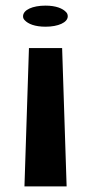

<svg xmlns="http://www.w3.org/2000/svg" viewBox="-20 -558 322 683"><path d="M62 -500C62 -494 64 -490 68 -486C80 -473 104 -463 142 -463C187 -463 221 -478 221 -500C221 -506 219 -511 215 -515C203 -528 179 -538 142 -538C96 -538 62 -523 62 -500ZM67 105H217L201 -387H83Z"/></svg>

Font: Aerodynamic
Style: Regular
Weight: 500
Designer: Google
Version: Version 2.000980; 2014